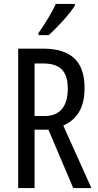

<svg xmlns="http://www.w3.org/2000/svg" viewBox="-20 -963 501 983"><path d="M363 -934V-943H266C245 -898 215 -848 177 -794V-783H229C270 -819 338 -892 363 -934ZM199 -714H73V0H157V-299H228L355 0H448L304 -320C381 -355 413 -419 413 -513C413 -647 346 -714 199 -714ZM200 -638C287 -638 327 -600 327 -509C327 -416 285 -369 209 -369H157V-638Z"/></svg>

Font: Noto Sans Arabic UI XCn
Style: Regular
Weight: 400
Width: 2
Designer: Monotype Design Team, Nadine Chahine and Nizar Qandah
Foundry: Monotype Imaging Inc.
Version: Version 2.010